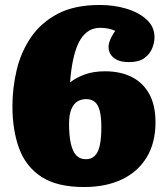

<svg xmlns="http://www.w3.org/2000/svg" viewBox="-20 -737 671 773"><path d="M318 16Q210 16 147 -25Q84 -66 57 -139.5Q30 -213 30 -310Q30 -382 47 -454.5Q64 -527 104.5 -586.5Q145 -646 212.5 -681.5Q280 -717 382 -717Q439 -717 489 -702Q539 -687 570.5 -658Q602 -629 602 -587Q602 -565 592.5 -542Q583 -519 561 -503Q539 -487 500 -487Q467 -487 449 -497Q431 -507 424 -520.5Q417 -534 417 -546Q417 -556 419.5 -565Q422 -574 427.5 -585.5Q433 -597 444 -613Q430 -619 415 -622Q400 -625 383 -625Q366 -625 350 -619Q334 -613 319 -597.5Q304 -582 293 -557Q282 -532 274 -494.5Q266 -457 262 -405Q287 -425 322 -437.5Q357 -450 403 -450Q464 -450 509.5 -427.5Q555 -405 580.5 -359.5Q606 -314 606 -244Q606 -162 570.5 -103.5Q535 -45 470.5 -14.5Q406 16 318 16ZM326 -96Q347 -96 361 -109Q375 -122 381.5 -150.5Q388 -179 388 -224Q388 -268 381 -293Q374 -318 360 -328Q346 -338 327 -338Q308 -338 292.5 -329Q277 -320 267.5 -298Q258 -276 258 -238Q258 -192 265 -160Q272 -128 286.5 -112Q301 -96 326 -96Z"/></svg>

Font: Literata 18pt Black
Style: Regular
Weight: 900
Designer: Latin by Veronika Burian and Jose Scaglione. Greek by Irene Vlachou. Cyrillic by Vera Evstafieva.
Foundry: TypeTogether
Version: Version 3.103;gftools[0.9.29]